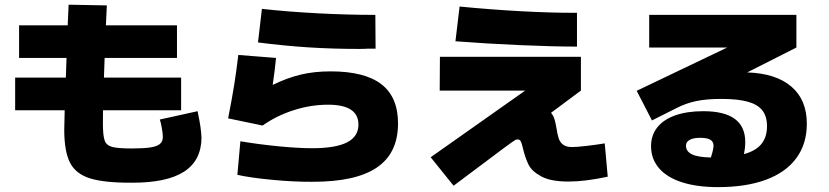

<svg xmlns="http://www.w3.org/2000/svg" viewBox="-20 -763 3497 810"><path d="M251 -213.9 252.9 -297.9H43.9V-435.5H257.8L260.7 -518.6H60.5V-656.2H265.6L269.5 -743.2L430.7 -740.2L426.8 -656.2H726.6V-518.6H421.4L418.5 -435.5H744.1V-297.9H414.6L414.1 -243.2Q414.1 -191.4 421.4 -170.7Q428.7 -149.9 452.6 -143.3Q476.6 -136.7 536.1 -136.7Q586.9 -136.7 615 -141.1Q643.1 -145.5 655 -156Q667 -166.5 667 -185.5Q667 -198.7 662.8 -222.4Q658.7 -246.1 654.3 -258.8L813.5 -293.9Q822.3 -252.4 825.7 -228Q829.1 -203.6 830.1 -181.6Q829.1 -85.4 756.1 -38.6Q683.1 8.3 536.1 7.8Q419.9 8.3 359.9 -10.5Q299.8 -29.3 275.6 -76.2Q251.5 -123 251 -213.9Z M981.4 -25.4 994.1 -167Q1072.8 -153.8 1155.3 -145.8Q1237.8 -137.7 1296.9 -137.7Q1396 -137.7 1444.1 -162.4Q1492.2 -187 1492.2 -237.3Q1492.2 -321.3 1364.3 -321.3Q1291.5 -321.3 1219 -298.1Q1146.5 -274.9 1087.9 -233.4L942.4 -263.7Q959.5 -350.6 968.8 -409.7Q978 -468.8 985.4 -531.2L1144.5 -518.6Q1139.6 -466.3 1130.4 -404.8Q1192.9 -435.1 1249.8 -448.5Q1306.6 -461.9 1375 -461.9Q1518.6 -461.9 1588.9 -407.7Q1659.2 -353.5 1659.2 -242.2Q1659.2 -116.7 1569.8 -56.2Q1480.5 4.4 1296.9 3.9Q1220.2 4.4 1127.9 -4.4Q1035.6 -13.2 981.4 -25.4ZM1529.3 -557.6Q1517.6 -556.6 1494.1 -556.6Q1383.8 -556.6 1280.8 -563.2Q1177.7 -569.8 1068.4 -584L1085 -725.6Q1194.8 -713.4 1321.3 -706.8Q1447.8 -700.2 1563.5 -700.2L1564.5 -557.6Z M1796.9 -99.6 2195.8 -380.9H1835L1835.9 -523.4H2430.7V-380.9L2304.7 -287.1Q2314.9 -274.9 2319.6 -259Q2324.2 -243.2 2328.1 -219.7Q2332 -194.3 2337.2 -178.7Q2342.3 -163.1 2355.5 -152.8Q2368.7 -142.6 2393.6 -142.6Q2412.6 -142.6 2454.8 -147.5Q2497.1 -152.3 2531.2 -158.2L2543.9 -17.6Q2448.7 2.9 2377.9 2.9Q2303.7 2.9 2263.9 -18.6Q2224.1 -40 2210.2 -67.6Q2196.3 -95.2 2186.5 -135.7Q2181.6 -157.7 2177.2 -166.3Q2172.9 -174.8 2164.1 -174.8Q2159.2 -174.8 2155 -172.9Q2150.9 -170.9 2138.7 -162.4Q2126.5 -153.8 2107.4 -139.6L1893.6 20.5ZM1901.4 -588.9 1918.9 -735.4Q2049.8 -722.7 2174.8 -715.8Q2299.8 -709 2395.5 -709H2414.1V-566.4Q2317.4 -566.4 2175.8 -572.5Q2034.2 -578.6 1901.4 -588.9Z M2726.6 -146.5Q2726.6 -192.4 2752.9 -225.6Q2779.3 -258.8 2828.9 -276.4Q2878.4 -293.9 2947.3 -293.9Q3124 -293.9 3124 -164.1Q3124 -139.6 3118.7 -112.8Q3168.5 -126.5 3192.1 -155.5Q3215.8 -184.6 3215.8 -230.5Q3215.8 -272 3196.3 -297.1Q3176.8 -322.3 3134.5 -334Q3092.3 -345.7 3022.5 -345.7Q2961.4 -345.7 2917.7 -336.7Q2874 -327.6 2833 -306.6L2730.5 -254.9L2666 -379.9L3047.9 -562.5H2718.8V-700.2H3339.8V-562.5L3132.3 -457.5Q3253.4 -453.6 3318.6 -397.7Q3383.8 -341.8 3383.8 -241.2Q3383.8 -156.2 3339.8 -96.2Q3295.9 -36.1 3211.9 -4.9Q3127.9 26.4 3008.8 26.4Q2920.4 26.4 2856.9 5.9Q2793.5 -14.6 2760 -53.7Q2726.6 -92.8 2726.6 -146.5ZM2979 -98.6Q2990.2 -133.3 2990.2 -148.4Q2990.2 -165.5 2976.6 -173.6Q2962.9 -181.6 2933.6 -181.6Q2904.8 -181.6 2889.4 -172.9Q2874 -164.1 2874 -148.4Q2874 -124 2899.4 -111.8Q2924.8 -99.6 2979 -98.6Z"/></svg>

Font: Pretendard GOV Black
Style: Regular
Weight: 900
Designer: Base glyphs from Inter by Rasmus Andersson; Hangeul glyphs from Noto Sans CJK(Source Han Sans) by Jang Soo-young and Kan
Foundry: Kil Hyung-jin
Version: Version 1.309